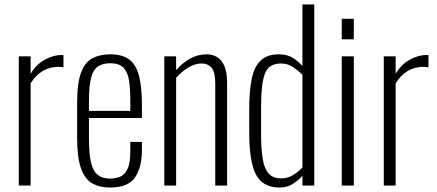

<svg xmlns="http://www.w3.org/2000/svg" viewBox="-20 -830 1956 859"><path d="M64 0V-578H117V-500Q143 -543 181.5 -563.5Q220 -584 254 -584Q256 -584 258.5 -584Q261 -584 264 -583V-528Q260 -530 253.5 -530.5Q247 -531 242 -531Q202 -531 170.5 -512Q139 -493 117 -457V0Z M472 9Q426 9 393 -9.5Q360 -28 342.5 -76.5Q325 -125 325 -214V-368Q325 -459 343 -506Q361 -553 394.5 -570Q428 -587 473 -587Q527 -587 558 -564Q589 -541 602 -490.5Q615 -440 615 -357V-302H378V-210Q378 -141 387.5 -102Q397 -63 418 -47Q439 -31 472 -31Q493 -31 514 -38Q535 -45 549 -71Q563 -97 563 -152V-195H615V-157Q615 -83 584.5 -37Q554 9 472 9ZM378 -334H563V-379Q563 -431 557.5 -468.5Q552 -506 533 -526.5Q514 -547 473 -547Q441 -547 419.5 -533.5Q398 -520 388 -483.5Q378 -447 378 -378Z M715 0V-578H768V-516Q795 -548 830 -567.5Q865 -587 905 -587Q931 -587 951.5 -574.5Q972 -562 984 -534.5Q996 -507 996 -461V0H943V-455Q943 -508 926.5 -527Q910 -546 882 -546Q853 -546 823.5 -528.5Q794 -511 768 -482V0Z M1231 9Q1156 9 1125.5 -48.5Q1095 -106 1095 -237V-340Q1095 -422 1106 -476.5Q1117 -531 1146 -559Q1175 -587 1228 -587Q1265 -587 1291 -570.5Q1317 -554 1333 -534V-810H1386V0H1333V-44Q1317 -25 1291.5 -8Q1266 9 1231 9ZM1238 -32Q1267 -32 1291.5 -47Q1316 -62 1333 -81V-496Q1317 -512 1292.5 -529Q1268 -546 1237 -546Q1182 -546 1165 -500Q1148 -454 1148 -353V-233Q1148 -163 1155.5 -118.5Q1163 -74 1182.5 -53Q1202 -32 1238 -32Z M1509 0V-578H1563V0ZM1509 -654V-746H1563V-654Z M1697 0V-578H1750V-500Q1776 -543 1814.5 -563.5Q1853 -584 1887 -584Q1889 -584 1891.5 -584Q1894 -584 1897 -583V-528Q1893 -530 1886.5 -530.5Q1880 -531 1875 -531Q1835 -531 1803.5 -512Q1772 -493 1750 -457V0Z"/></svg>

Font: Oswald ExtraLight
Style: Regular
Weight: 250
Designer: Vernon Adams
Foundry: Vernon Adams
Version: Version 4.100; ttfautohint (v1.8.1.43-b0c9)